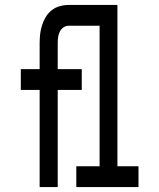

<svg xmlns="http://www.w3.org/2000/svg" viewBox="-20 -755 640 775"><path d="M140 0V-392H64V-476H140V-580Q140 -599 142 -617Q144 -635 149.5 -652.5Q155 -670 164.5 -686Q174 -702 188.5 -713.5Q203 -725 221 -730Q239 -735 257 -735H373V-651H257Q245 -651 235.5 -644Q226 -637 221 -626.5Q216 -616 214.5 -604Q213 -592 213 -580V-476H310V-392H213V0ZM288 0V-84H382V-651H298V-735H454V-84H539V0Z"/></svg>

Font: Iosevka Fixed Medium Extended
Style: Regular
Weight: 500
Width: 7
Monospace: yes
Designer: Belleve Invis
Foundry: Belleve Invis
Version: Version 24.1.1; ttfautohint (v1.8.4)